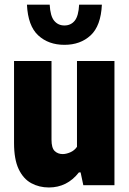

<svg xmlns="http://www.w3.org/2000/svg" viewBox="-20 -818 570 848"><path d="M196 10Q153 10 118 -9Q83 -28 62.5 -71Q42 -114 42 -186.5V-548.5H207.5V-201Q207.5 -164.5 221.5 -151Q235.5 -137.5 257 -137.5Q272 -137.5 290.2 -145.2Q308.5 -153 320 -169.5V-548.5H485.5V0H348L336 -56.5H328.5Q276.5 10 196 10ZM264.5 -620Q194 -620 148.8 -661.8Q103.5 -703.5 99 -797.5H199.5Q202 -747.5 219.2 -726.5Q236.5 -705.5 264.5 -705.5Q293 -705.5 310 -726.5Q327 -747.5 329.5 -797.5H430Q425.5 -703.5 380.2 -661.8Q335 -620 264.5 -620Z"/></svg>

Font: Encode Sans Condensed ExtraBold
Style: Regular
Weight: 800
Width: 3
Designer: Multiple Designers
Foundry: Impallari Type
Version: Version 3.000; ttfautohint (v1.8.3) -l 8 -r 50 -G 200 -x 14 